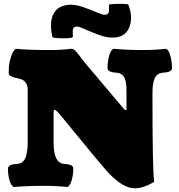

<svg xmlns="http://www.w3.org/2000/svg" viewBox="-20 -995 958 1028"><path d="M666.5 -971.7Q681.6 -932.6 681.6 -901.9Q681.6 -853 657 -823.2Q632.3 -793.5 580.1 -793.5Q549.8 -793.5 509.3 -808.3Q468.8 -823.2 436 -838.1Q403.3 -853 392.1 -853Q369.6 -853 369.6 -828.6L370.1 -797.4Q368.2 -790 321.8 -790Q261.7 -790 260.3 -797.4Q252.9 -830.6 252.9 -859.9Q252.9 -882.3 258.5 -901.1Q264.2 -919.9 276.4 -935.8Q288.6 -951.7 310.3 -960.7Q332 -969.7 361.8 -969.7Q388.7 -969.7 427.2 -956.3Q465.8 -942.9 497.6 -929.2Q529.3 -915.5 539.6 -915.5Q549.8 -915.5 556.6 -921.1Q563.5 -926.8 563.5 -937V-970.7Q563.5 -971.2 571.3 -971.9Q579.1 -972.7 593 -973.6Q606.9 -974.6 619.1 -974.6Q648.4 -974.6 666.5 -971.7ZM267.1 -392.1V-231Q267.1 -122.1 322.3 -117.7Q333.5 -116.7 340.6 -115.7Q347.7 -114.7 356 -112.1Q364.3 -109.4 368.4 -104.2Q372.6 -99.1 372.6 -91.3Q372.6 -62.5 364.3 -31.7Q356 -1 340.8 6.3Q287.1 0 217.8 0Q120.1 0 53.7 6.3Q38.6 -1 30.5 -31.5Q22.5 -62 22.5 -91.3Q22.5 -101.6 30.8 -107.4Q39.1 -113.3 47.9 -114.7Q56.6 -116.2 72.3 -117.7Q90.8 -119.1 102.8 -129.9Q114.7 -140.6 119.9 -160.4Q125 -180.2 126.7 -198.2Q128.4 -216.3 128.4 -243.2V-513.2Q128.4 -537.6 117.9 -552Q107.4 -566.4 92.3 -571Q77.1 -575.7 62.3 -578.6Q47.4 -581.5 36.9 -587.6Q26.4 -593.8 26.4 -606.9Q26.4 -622.6 28.1 -642.3Q29.8 -662.1 39.3 -692.1Q48.8 -722.2 64.5 -733.9Q129.4 -727.1 245.6 -727.1Q281.7 -727.1 308.1 -728.8Q334.5 -730.5 347.2 -732.2Q359.9 -733.9 362.3 -733.9Q368.7 -733.9 374.3 -730.7Q379.9 -727.5 386.7 -720Q393.6 -712.4 399.9 -704.1Q406.2 -695.8 418 -680.2Q429.7 -664.6 441.4 -650.9Q645 -408.7 645.5 -409.2Q649.9 -405.8 657.2 -405.8V-498.5Q657.2 -518.1 656.5 -531.5Q655.8 -544.9 652.6 -559.6Q649.4 -574.2 644 -583Q638.7 -591.8 628.9 -598.1Q619.1 -604.5 605.5 -605.5Q594.2 -606.4 587.4 -607.4Q580.6 -608.4 572.3 -611.1Q564 -613.8 559.8 -618.9Q555.7 -624 555.7 -631.8Q555.7 -662.1 563.7 -694.1Q571.8 -726.1 586.9 -733.9Q658.7 -727.1 746.1 -727.1Q809.6 -727.1 869.6 -733.9Q884.8 -726.1 892.8 -694.1Q900.9 -662.1 900.9 -631.8Q900.9 -624 896.7 -618.9Q892.6 -613.8 884.3 -611.1Q876 -608.4 868.9 -607.4Q861.8 -606.4 850.6 -605.5Q833 -604 821.5 -594Q810.1 -584 804.9 -566.7Q799.8 -549.3 798.1 -533.9Q796.4 -518.6 796.4 -498.5V-454.1Q796.4 -82 805.7 -21.5Q747.6 13.2 703.6 13.2Q670.9 13.2 637.2 -6.1Q603.5 -25.4 562.5 -67.4Q519 -114.7 305.7 -376Q279.8 -407.2 272.9 -407.2Q267.1 -407.2 267.1 -392.1Z"/></svg>

Font: Coustard Black
Style: Regular
Weight: 900
Foundry: vernon adams
Version: Version 1.001;